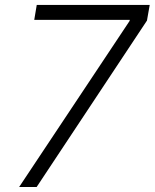

<svg xmlns="http://www.w3.org/2000/svg" viewBox="-20 -747 618 767"><path d="M56.5 0 497.5 -663 498.6 -667.6H116.8L126.8 -727.3H578.1L567.1 -664.8L126.4 0Z"/></svg>

Font: Inter P Light
Style: Italic
Weight: 300
Italic angle: 9.39999°
Designer: Rasmus Andersson
Foundry: rsms
Version: Version 3.018;git-588b23468